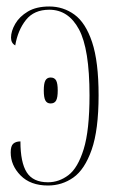

<svg xmlns="http://www.w3.org/2000/svg" viewBox="-20 -562 354 592"><path d="M128 10Q74 10 43.5 -21Q13 -52 13 -92Q13 -112 21 -119Q29 -126 43 -126Q43 -61 62.5 -30.5Q82 0 128 0Q162 0 191 -22Q220 -44 238 -102Q256 -160 256 -268Q256 -411 223.5 -471.5Q191 -532 132 -532Q85 -532 60 -500.5Q35 -469 27 -422Q14 -429 14 -446Q14 -466 27 -488.5Q40 -511 66 -526.5Q92 -542 132 -542Q175 -542 209.5 -517Q244 -492 264 -432Q284 -372 284 -268Q284 -161 262.5 -100Q241 -39 206 -14.5Q171 10 128 10ZM136 -243Q125 -243 120 -252Q115 -261 115 -283Q115 -305 120 -314Q125 -323 136 -323Q148 -323 153 -314Q158 -305 158 -283Q158 -261 153 -252Q148 -243 136 -243Z"/></svg>

Font: Noto Serif Display ExtraCondensed Thin
Style: Regular
Weight: 100
Width: 2
Designer: Monotype Design Team
Foundry: Monotype Imaging Inc.
Version: Version 2.009